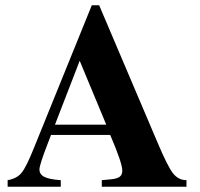

<svg xmlns="http://www.w3.org/2000/svg" viewBox="-20 -710 762 730"><path d="M689 -25V0H367V-25L399 -28Q424 -30 434.5 -37.5Q445 -45 445 -61Q445 -90 399 -197H174L161 -163Q130 -83 130 -66Q130 -47 148.5 -37.5Q167 -28 211 -25V0H9V-25Q44 -31 62 -53Q80 -75 108 -145L329 -690H357L579 -168Q617 -78 637.5 -51.5Q658 -25 689 -25ZM189 -236H384L283 -479Z"/></svg>

Font: STIX MathJax Alphabets
Style: Bold
Weight: 700
Designer: MicroPress Inc., with final additions and corrections provided by Coen Hoffman, Elsevier (retired)
Version: Version 1.1.1